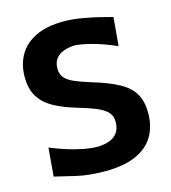

<svg xmlns="http://www.w3.org/2000/svg" viewBox="-119 -901 899 1011"><g transform="rotate(-15 330.5 -395.5)"><path d="M329.2 14.3Q433.4 14.3 499.3 -15.6Q565.1 -45.5 596.1 -99.1Q627 -152.8 627 -224.2Q627 -285.4 603.9 -327.1Q580.7 -368.8 526.1 -399.6Q471.4 -430.4 376.6 -458.2Q323.8 -474.5 290.5 -489.4Q257.2 -504.2 241.4 -523.5Q225.6 -542.7 225.6 -571.8Q225.6 -605.6 241.4 -626Q257.2 -646.5 283.8 -656.3Q310.3 -666.2 342 -667.4Q372.4 -667.4 433.2 -651.8Q494.1 -636.2 567.6 -603.8L581 -759.1Q551.5 -767.2 507.2 -777.9Q463 -788.7 414 -796.7Q365.1 -804.7 321.6 -804.7Q229.2 -804.7 168.4 -775.4Q107.6 -746.1 77.6 -694.1Q47.6 -642.1 47.6 -573.9Q47.6 -508.6 74.6 -465.6Q101.7 -422.6 153.1 -394.7Q204.4 -366.8 276.3 -346Q330.2 -330.3 368.9 -314.6Q407.6 -299 428.6 -278Q449.5 -256.9 449.5 -224.2Q449.5 -187.2 433.2 -164.6Q416.9 -142.1 389.4 -132Q362 -121.9 327.9 -120.6Q292.4 -120.6 249 -128.8Q205.7 -137 160.2 -151.4Q114.7 -165.8 72.3 -183.7L59.4 -28.8Q104.6 -18 172.4 -1.9Q240.3 14.3 329.2 14.3Z"/></g></svg>

Font: Pinar-VF
Style: Regular
Weight: 300
Designer: Amin Abedi
Version: Version 3.0